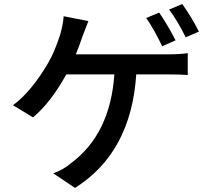

<svg xmlns="http://www.w3.org/2000/svg" viewBox="-20 -860 1040 947"><path d="M896 -676Q854 -760 814 -813L879 -840Q928 -771 961 -704ZM780 -632Q737 -721 701 -771L765 -798Q806 -739 846 -661ZM808 -592Q870 -592 906 -598V-490Q872 -493 808 -493H652Q627 -108 350 67L243 -5Q294 -24 330 -55Q524 -199 544 -493H307Q231 -355 143 -281L44 -341Q135 -408 219 -552Q250 -606 277 -690Q291 -738 294 -780L416 -756L387 -681Q369 -628 354 -592Z"/></svg>

Font: Noto Sans S Chinese Medium
Style: Regular
Weight: 500
Designer: Ryoko NISHIZUKA  (kana & ideographs); Paul D. Hunt (Latin, Greek & Cyrillic); Wenlong ZHANG  (bopomofo); Sandoll Communi
Foundry: Adobe Systems Incorporated
Version: Version 1.000;PS 1;hotconv 1.0.78;makeotf.lib2.5.61930